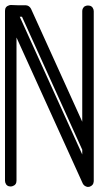

<svg xmlns="http://www.w3.org/2000/svg" viewBox="-20 -750 444 768"><path d="M83 -729Q97 -728 104 -715L309 -263V-705Q309 -715 315 -721V-722Q323 -728 332 -728Q349 -728 354 -712Q354 -708 355 -705V-157Q355 -157 355 -156Q355 -156 355 -155V-25Q354 -8 338 -3Q334 -3 332 -2Q317 -4 311 -16L46 -600V-27Q46 -10 29 -5Q26 -4 23 -4Q6 -4 1 -20Q0 -24 0 -27V-707Q0 -724 17 -729Q20 -730 23 -730Q32 -730 51 -729Q73 -729 83 -729ZM59 -683 309 -132V-151L68 -683Z"/></svg>

Font: Santa Chrismast Display
Style: Regular
Weight: 400
Designer: MUHAMMAD YONI
Version: Version 001.000